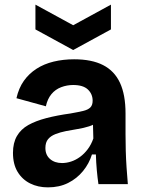

<svg xmlns="http://www.w3.org/2000/svg" viewBox="-20 -795 619 829"><path d="M187 14Q144 14 110 -3Q76 -20 56 -53Q36 -86 36 -135Q36 -178 53 -207.5Q70 -237 102 -255Q134 -273 180 -285Q226 -297 284 -305Q318 -311 339 -316Q360 -321 370 -331Q380 -341 380 -360Q380 -389 359.5 -408.5Q339 -428 296 -428Q269 -428 244 -418.5Q219 -409 202 -388.5Q185 -368 178 -336L51 -371Q61 -415 83 -446Q105 -477 137.5 -498Q170 -519 211.5 -529Q253 -539 300 -539Q376 -539 425 -514Q474 -489 498 -437.5Q522 -386 522 -305V-215Q522 -180 523 -144Q524 -108 526.5 -71.5Q529 -35 532 0H405Q401 -27 398 -60Q395 -93 394 -128H377Q365 -89 338.5 -56.5Q312 -24 274 -5Q236 14 187 14ZM248 -91Q267 -91 287 -97.5Q307 -104 325.5 -117.5Q344 -131 359 -151Q374 -171 383 -197L381 -274L404 -270Q388 -257 364.5 -249.5Q341 -242 315.5 -238Q290 -234 265 -229Q240 -224 219.5 -216Q199 -208 187.5 -194Q176 -180 176 -156Q176 -126 196 -108.5Q216 -91 248 -91ZM133 -775 296 -686 459 -775V-668L296 -579L133 -668Z"/></svg>

Font: Bricolage Grotesque 24pt
Style: Bold
Weight: 700
Designer: Mathieu Triay
Foundry: Atelier Triay
Version: Version 1.001;gftools[0.9.33.dev8+g029e19f]